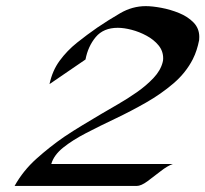

<svg xmlns="http://www.w3.org/2000/svg" viewBox="-20 -616 680 636"><path d="M552.7 -72.8Q534.2 -66.4 512 -48.8Q489.7 -31.2 468.5 -15.6Q447.3 0 432.6 0H28.3Q56.6 -50.8 100.8 -90.3Q145 -129.9 192.4 -162.6Q222.2 -182.6 253.4 -201.4Q284.7 -220.2 315.9 -238.8Q338.9 -252.4 370.4 -270.5Q401.9 -288.6 433.3 -310.5Q464.8 -332.5 488.5 -357.7Q512.2 -382.8 519 -410.6Q520.5 -415.5 520.5 -422.9Q520.5 -447.3 504.9 -466.1Q489.3 -484.9 465.3 -497.8Q441.4 -510.7 416 -517.3Q390.6 -523.9 370.1 -523.9Q322.8 -523.9 297.1 -493.2Q271.5 -462.4 263.2 -418.9L144 -337.4Q153.3 -381.8 177.7 -415Q202.1 -448.2 235.1 -474.6Q268.1 -501 302.7 -524.9Q337.9 -548.8 378.2 -572.3Q418.5 -595.7 462.9 -595.7Q484.4 -595.7 514.4 -590.1Q544.4 -584.5 573.2 -572.8Q602.1 -561 621.1 -541.5Q640.1 -522 640.1 -493.7Q640.1 -487.3 639.6 -482.9Q636.2 -465.8 631.3 -450.7Q626.5 -435.5 618.7 -419.9Q595.7 -375 554.7 -339.8Q513.7 -304.7 463.6 -276.1Q413.6 -247.6 362.1 -223.1Q310.5 -198.7 265.4 -175.3Q220.2 -151.9 189.2 -127Q158.2 -102.1 149.9 -72.8Z"/></svg>

Font: Lugrasimo
Style: Regular
Weight: 400
Designer: The DocRepair Project, Astigmatic (AOETI)
Foundry: Google
Version: Version 1.001